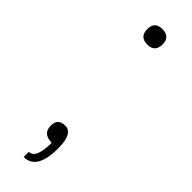

<svg xmlns="http://www.w3.org/2000/svg" viewBox="-218 -514 628 628"><g transform="rotate(45 95.5 -200.5)"><path d="M95 -509Q131 -509 131 -474Q131 -438 96 -438Q60 -438 60 -474Q60 -509 95 -509ZM94 -61Q130 -61 130 8Q130 108 70 108V84Q102 84 102 10Q60 10 60 -28Q60 -61 94 -61Z"/></g></svg>

Font: Fivo Sans Thin
Style: Regular
Weight: 250
Foundry: Alexander Slobzheninov
Version: 1.0